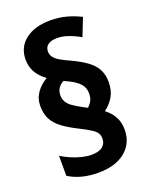

<svg xmlns="http://www.w3.org/2000/svg" viewBox="-143 -841 726 921"><g transform="rotate(-20 219.5 -380.0)"><path d="M44 -392Q44 -431 65 -460.5Q86 -490 119 -509Q86 -533 70 -561.5Q54 -590 54 -626Q54 -689 101.5 -726Q149 -763 229 -763Q272 -763 309.5 -753Q347 -743 383 -725L347 -634Q316 -652 287 -662Q258 -672 231 -672Q200 -672 184 -660Q168 -648 168 -626Q168 -610 177 -597.5Q186 -585 205 -573.5Q224 -562 253 -549Q301 -527 332 -504.5Q363 -482 377.5 -454.5Q392 -427 392 -390Q392 -347 374.5 -316.5Q357 -286 327 -264Q356 -242 371 -213.5Q386 -185 386 -149Q386 -80 336 -38.5Q286 3 197 3Q152 3 114.5 -7Q77 -17 47 -36V-138Q68 -125 94 -113.5Q120 -102 147 -95.5Q174 -89 195 -89Q234 -89 252.5 -104Q271 -119 271 -144Q271 -161 264 -172.5Q257 -184 238 -196.5Q219 -209 183 -227Q135 -251 104.5 -273.5Q74 -296 59 -324.5Q44 -353 44 -392ZM152 -407Q152 -390 160 -375.5Q168 -361 185.5 -348Q203 -335 230 -321L256 -307Q269 -318 277 -333Q285 -348 285 -369Q285 -390 276.5 -406Q268 -422 247.5 -437Q227 -452 190 -468Q173 -460 162.5 -444.5Q152 -429 152 -407Z"/></g></svg>

Font: Noto Sans Khmer Condensed
Style: Bold
Weight: 700
Width: 3
Designer: Danh Hong and the Monotype Design Team
Foundry: Monotype Imaging Inc.
Version: Version 2.004